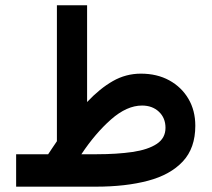

<svg xmlns="http://www.w3.org/2000/svg" viewBox="-20 -700 796 720"><path d="M160.6 -121.6Q168.5 -134.3 177 -146.2Q185.5 -158.2 193.4 -170.4V-680.2H306.6V-317.4Q354.5 -368.2 403.3 -396Q452.1 -423.8 508.3 -423.8Q568.8 -423.8 614.7 -398.7Q660.6 -373.5 686.5 -329.6Q712.4 -285.6 712.4 -228.5Q712.4 -144.5 665.5 -94.5Q618.7 -44.4 534.9 -22.2Q451.2 0 339.4 0H40.5V-121.6ZM512.7 -304.2Q455.6 -304.2 396.5 -252.2Q337.4 -200.2 285.2 -121.6H342.3Q418.5 -121.6 476.8 -130.1Q535.2 -138.7 567.9 -160.4Q600.6 -182.1 600.6 -220.7Q600.6 -257.8 575.9 -281Q551.3 -304.2 512.7 -304.2Z"/></svg>

Font: Vazirmatn FD NL SemiBold
Style: Regular
Weight: 600
Designer: Saber Rastikerdar
Foundry: Saber Rastikerdar
Version: Version 33.003